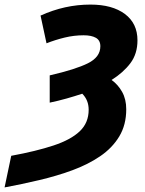

<svg xmlns="http://www.w3.org/2000/svg" viewBox="-87 -578 634 838"><path d="M-38 102Q71 82 146.5 57Q222 32 261 -5Q300 -42 300 -99Q300 -141 272 -169Q239 -158 203.5 -148Q168 -138 130 -130V-249Q243 -275 297 -302Q351 -329 351 -376Q351 -402 331.5 -413Q312 -424 278 -424Q236 -424 195 -414Q154 -404 116 -389L90 -510Q143 -534 197 -546Q251 -558 308 -558Q403 -558 458 -517Q513 -476 513 -402Q513 -343 482 -302Q451 -261 400 -229Q428 -209 446 -177Q464 -145 464 -101Q464 -33 433.5 17.5Q403 68 350 104Q297 140 229 165Q161 190 84.5 208Q8 226 -67 240Z"/></svg>

Font: Noto Sans ExtraBold
Style: Italic
Weight: 800
Italic angle: -12°
Designer: Monotype Design Team
Foundry: Monotype Imaging Inc.
Version: Version 2.013; ttfautohint (v1.8.4.7-5d5b)